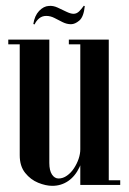

<svg xmlns="http://www.w3.org/2000/svg" viewBox="-20 -630 438 654"><path d="M265.8 -477.5V-135.8Q265.8 -92 250.9 -60.8Q236 -29.5 212 -13.2Q188 3 158.2 3Q136 3 110.1 -7.5Q84.2 -18 65.8 -41Q47.2 -64 47.2 -101.2V-495H148V-75Q148 -49.2 157 -35.6Q166 -22 179.5 -22Q194.5 -22 208.2 -31.8Q222 -41.5 232 -56.8Q242 -72 247.8 -89Q253.5 -106 253.5 -121.2V-477.5ZM350.5 -495V0H253.5V-495ZM253.5 -495V-479H214.5V-495ZM389.5 -16V0H350.5V-16ZM47.2 -495V-479H8.2V-495ZM268.8 -609Q265 -572.5 250.2 -560Q235.5 -547.5 221.8 -547.5Q207.5 -547.5 193.2 -554.6Q179 -561.8 165.4 -568.8Q151.8 -575.8 137.5 -575.8Q123.5 -575.8 113.5 -567.5Q103.5 -559.2 97.8 -546.8L93.5 -548.2Q97.8 -576.5 113.2 -592.8Q128.8 -609 146.5 -609.8Q161 -611.2 176.2 -604.2Q191.5 -597.2 206 -590.1Q220.5 -583 230.5 -583Q241.2 -583 249.8 -591.5Q258.2 -600 265.5 -610.5Z"/></svg>

Font: Emberly Black
Style: Regular
Weight: 900
Designer: Rajesh Rajput
Foundry: Rajesh Rajput
Version: Version 1.000